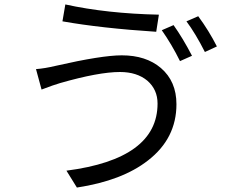

<svg xmlns="http://www.w3.org/2000/svg" viewBox="-20 -803 1040 864"><path d="M761 -690Q803 -631 844 -552L790 -528Q753 -603 708 -667ZM872 -730Q920 -665 956 -594L902 -569Q860 -652 819 -707ZM643 -440Q596 -479 520 -479Q424 -479 250 -429Q222 -421 167 -400L142 -492Q182 -495 232 -507Q438 -554 528 -554Q637 -554 704 -497Q774 -437 774 -334Q774 -180 646 -81Q530 10 326 41L279 -35Q689 -88 689 -337Q689 -400 643 -440ZM274 -783Q461 -742 695 -737L683 -660Q436 -676 261 -707Z"/></svg>

Font: KaiGen Gothic CN Regular
Style: Regular
Weight: 400
Designer: Ryoko NISHIZUKA  (kana & ideographs); Paul D. Hunt (Latin, Greek & Cyrillic); Wenlong ZHANG  (bopomofo); Sandoll Communi
Foundry: Adobe Systems Incorporated
Version: Version 1.002.20150501